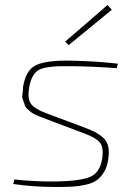

<svg xmlns="http://www.w3.org/2000/svg" viewBox="-20 -734 538 766"><path d="M426 -695 254 -554 240 -568 409 -714ZM318 -201 159 -261Q146 -266 138 -269Q130 -272 119 -277.5Q108 -283 102.5 -287.5Q97 -292 88.5 -300Q80 -308 78.5 -315.5Q77 -323 72 -334.5Q67 -346 69.5 -358Q72 -370 72 -387Q83 -456 125.5 -475Q168 -494 264 -492Q364 -490 450 -480L446 -462Q351 -469 265 -470Q173 -472 139.5 -457.5Q106 -443 96 -383Q89 -340 103.5 -320Q118 -300 160 -284L320 -224Q375 -204 397.5 -178.5Q420 -153 412 -100Q408 -69 395.5 -48.5Q383 -28 367.5 -16Q352 -4 324 2.5Q296 9 270.5 10.5Q245 12 203 12Q112 12 33 0L37 -18Q120 -9 207 -10Q304 -12 342 -29.5Q380 -47 388 -104Q394 -148 377.5 -166.5Q361 -185 318 -201Z"/></svg>

Font: Ezarion Thin
Style: Italic
Weight: 250
Italic angle: -8°
Designer: Natanael Gama
Version: Version 1.001;PS 001.001;hotconv 1.0.70;makeotf.lib2.5.58329